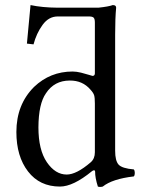

<svg xmlns="http://www.w3.org/2000/svg" viewBox="-20 -718 551 749"><path d="M350.1 -124V-314Q350.1 -336.9 347.2 -346.4Q344.2 -356 333 -368.2Q302.2 -404.3 252 -403.8Q191.9 -403.8 159.2 -354Q130.4 -313 129.9 -221.2Q129.9 -133.3 162.8 -85.2Q195.8 -37.1 240.2 -37.1Q278.3 -37.1 334 -85Q350.1 -99.1 350.1 -124ZM419.9 -698.2Q433.1 -698.2 433.1 -688Q429.2 -647.9 429.2 -583V-129.9Q429.2 -90.8 442.6 -75.9Q456.1 -61 502 -57.1Q505.9 -52.2 505.9 -43.2Q505.9 -34.2 502 -29.8Q418 -20 380.9 9.8Q369.6 12.7 361.8 9.8Q350.6 -25.4 351.1 -48.8Q350.6 -53.7 346.9 -53.7Q343.3 -53.7 338.9 -50.3Q265.6 9.8 213.9 9.8Q134.8 9.8 89.4 -49.1Q43.9 -107.9 43.9 -203.1Q43.9 -310.1 112.8 -378.9Q175.8 -439 263.2 -439Q278.3 -439 296.1 -434.6Q314 -430.2 326.9 -426Q339.8 -421.9 340.8 -421.9Q349.6 -421.9 350.1 -431.2V-629.9Q350.1 -644 345.5 -648.9Q340.8 -653.8 327.1 -653.8H205.1Q169.9 -653.8 146 -620.8Q122.1 -587.9 110.8 -544.9L85 -547.9L99.1 -698.2Q144 -688.5 205.1 -688H363.8Q404.8 -692.4 419.9 -698.2Z"/></svg>

Font: Linux Libertine
Style: Regular
Weight: 400
Designer: Philipp H. Poll
Foundry: Philipp H. Poll
Version: Version 5.3.0 ; ttfautohint (v0.9)